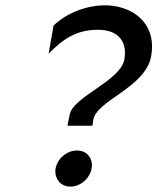

<svg xmlns="http://www.w3.org/2000/svg" viewBox="-20 -689 596 727"><path d="M377 -668.9C301.8 -668.9 225.6 -634.8 182.6 -591.8L164.1 -485.4C221.7 -544.9 272.5 -576.2 350.6 -576.2C428.7 -576.2 453.1 -532.2 453.1 -489.3C453.1 -482.4 452.1 -474.6 451.2 -465.8C438.5 -381.8 252.9 -323.2 243.2 -252L235.4 -212.9H330.1L333 -233.4C342.8 -309.6 533.2 -356.4 552.7 -478.5C554.7 -491.2 555.7 -502.9 555.7 -513.7C555.7 -613.3 471.7 -668.9 377 -668.9ZM271.5 -119.1C233.4 -119.1 197.3 -88.9 190.4 -50.8C189.5 -46.9 189.5 -43 189.5 -39.1C189.5 -11.7 209 17.6 247.1 17.6C289.1 17.6 328.1 -21.5 328.1 -63.5C328.1 -90.8 309.6 -119.1 271.5 -119.1Z"/></svg>

Font: Sen-gleads
Style: Italic
Weight: 400
Designer: Kosal Sen, Philatype
Foundry: Philatype
Version: Version 1.004; ttfautohint (v1.8.3)